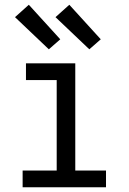

<svg xmlns="http://www.w3.org/2000/svg" viewBox="-20 -786 540 806"><path d="M75 0V-70H218V-450H89V-520H296V-70H425V0ZM355 -579 213 -714 271 -766 403 -621ZM185 -579 43 -714 101 -766 233 -621Z"/></svg>

Font: Iosevka Algr
Style: Regular
Weight: 400
Monospace: yes
Designer: Belleve Invis
Foundry: Belleve Invis
Version: Version 26.0.2; ttfautohint (v1.8.3)